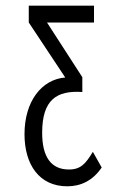

<svg xmlns="http://www.w3.org/2000/svg" viewBox="-20 -477 415 674"><path d="M216 177C263 177 305 158 337 111L306 56C281 97 264 118 222 118C160 118 128 75 128 -11C128 -128 180 -160 269 -154V-206L145 -398H310V-457H81V-398L209 -205C125 -198 66 -120 66 -6C66 101 118 177 216 177Z"/></svg>

Font: Inconsolata Condensed
Style: Regular
Weight: 400
Width: 3
Monospace: yes
Designer: Raph Levien, Cyreal, Brenton Simpson
Foundry: Raph Levien, Cyreal, Google
Version: Version 3.100